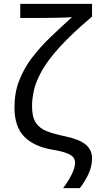

<svg xmlns="http://www.w3.org/2000/svg" viewBox="-20 -780 524 995"><path d="M457 40Q457 84 437.5 124Q418 164 394 195H307Q331 164 350 127Q369 90 369 63Q369 49 361 37Q353 25 327.5 14.5Q302 4 248 -5Q153 -22 104 -73.5Q55 -125 55 -224Q55 -299 79 -361.5Q103 -424 144.5 -479Q186 -534 240 -586Q294 -638 353 -691Q348 -690 326 -689.5Q304 -689 271.5 -688Q239 -687 205 -687H85V-760H457V-694Q354 -607 291.5 -538.5Q229 -470 198 -415Q167 -360 156.5 -315Q146 -270 146 -230Q146 -173 166 -143.5Q186 -114 224 -99.5Q262 -85 316 -74Q392 -58 424.5 -30.5Q457 -3 457 40Z"/></svg>

Font: Noto Sans
Style: Regular
Weight: 400
Designer: Monotype Design Team
Foundry: Monotype Imaging Inc.
Version: Version 1.902